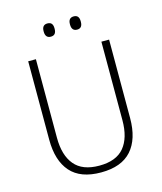

<svg xmlns="http://www.w3.org/2000/svg" viewBox="-119 -890 833 987"><g transform="rotate(-15 297.0 -396.0)"><path d="M296.5 10Q187.5 10 134.5 -50Q81.5 -110 81.5 -221.5V-639H122.5V-221Q122.5 -127.5 164.8 -76.8Q207 -26 296.5 -26Q387 -26 429 -76.8Q471 -127.5 471 -221V-639H512V-221.5Q512 -110 458.8 -50Q405.5 10 296.5 10ZM227 -731Q212.5 -731 205.2 -739.8Q198 -748.5 198 -765V-768.5Q198 -784.5 205.2 -793Q212.5 -801.5 227 -801.5Q242 -801.5 249 -793Q256 -784.5 256 -768.5V-765Q256 -748.5 249 -739.8Q242 -731 227 -731ZM367 -731Q352.5 -731 345.2 -739.8Q338 -748.5 338 -765V-768.5Q338 -784.5 345.2 -793Q352.5 -801.5 367 -801.5Q381.5 -801.5 388.5 -793Q395.5 -784.5 395.5 -768.5V-765Q395.5 -748.5 388.5 -739.8Q381.5 -731 367 -731Z"/></g></svg>

Font: Anek Latin ExtraLight
Style: Regular
Weight: 250
Designer: Yesha Goshar
Foundry: Ek Type
Version: Version 1.003